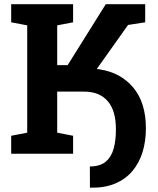

<svg xmlns="http://www.w3.org/2000/svg" viewBox="-20 -731 753 913"><path d="M410.6 161.6 407.7 160.6 407.2 60.5Q456.1 60.5 483.2 37.4Q510.3 14.2 520.8 -25.4Q531.2 -64.9 531.2 -114.3Q531.7 -204.1 492.4 -249.8Q453.1 -295.4 379.4 -295.4H252V-100.1L327.6 -85.4V0H33.2V-85.4L109.4 -100.1V-610.4L33.2 -625V-710.9H327.6V-625L252 -610.4V-421.4H301.8L482.9 -710.9H670.4V-625L588.9 -612.3L442.9 -406.7L440.4 -402.8Q440.9 -402.8 443.8 -402.6Q446.8 -402.3 452.6 -401.4Q553.7 -386.2 613.8 -314.5Q673.8 -242.7 673.8 -120.6Q673.8 -59.6 658 -8.1Q642.1 43.5 609.9 82Q577.6 120.6 528.1 141.6Q478.5 162.6 410.6 161.6Z"/></svg>

Font: Roboto Slab LO
Style: Bold
Weight: 700
Designer: Google
Version: Version 2.000